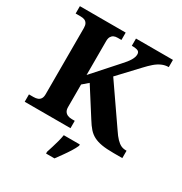

<svg xmlns="http://www.w3.org/2000/svg" viewBox="-210 -867 1176 1242"><g transform="rotate(30 377.5 -246.5)"><path d="M26 0V-55H60Q78 -55 91 -60Q104 -65 111.5 -77Q119 -89 119 -110V-605Q119 -625 112 -637Q105 -649 93 -654Q81 -659 64 -659H26V-714H368V-659H340Q323 -659 311.5 -653.5Q300 -648 293 -636Q286 -624 286 -603V-350L444 -527Q475 -560 489.5 -584.5Q504 -609 504 -629Q504 -647 491 -653.5Q478 -660 445 -660V-714H721V-660Q694 -660 669.5 -649Q645 -638 622.5 -618.5Q600 -599 576 -573L440 -428L639 -140Q660 -108 678 -89.5Q696 -71 712.5 -63Q729 -55 751 -55H755V0H689Q636 0 601 -6Q566 -12 541 -25Q516 -38 497 -59.5Q478 -81 457 -115L329 -316L286 -279V-111Q286 -90 294 -78Q302 -66 315.5 -60.5Q329 -55 346 -55H368V0ZM313 207.6Q319 188 327.5 162Q336 136 342.7 109.5Q349.5 83 353 61H473V71Q464 92 447.5 118.5Q430.9 145 411.5 172Q392.1 199 376 221H313Z"/></g></svg>

Font: Noto Serif Hentaigana EL
Style: Regular
Weight: 400
Designer: Kazuhiro Yamada
Foundry: nipponia
Version: Version 1.000